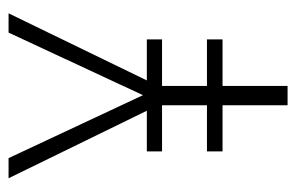

<svg xmlns="http://www.w3.org/2000/svg" viewBox="-144 -560 704 457"><g transform="rotate(-90 208.5 -332.0)"><path d="M404.8 -664.1 245.1 -335H342.8V-298.8H231.9V-191.9H342.8V-154.8H231.9V0H186V-154.8H76.2V-191.9H186V-298.8H76.2V-335H172.9L12.2 -664.1H60.1L210 -344.2L358.9 -664.1Z"/></g></svg>

Font: Fira Sans Compressed ExtraLight
Style: Regular
Weight: 250
Width: 1
Designer: Carrois Corporate & Edenspiekermann AG
Foundry: Carrois Corporate GbR & Edenspiekermann AG
Version: Version 4.203;PS 004.203;hotconv 1.0.88;makeotf.lib2.5.64775